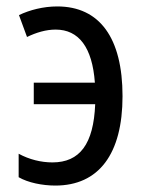

<svg xmlns="http://www.w3.org/2000/svg" viewBox="-20 -567 445 597"><path d="M152 10C287 10 361 -88 361 -268C361 -449 290 -547 158 -547C115 -547 72 -536 39 -520L64 -452C93 -466 123 -475 153 -475C225 -475 267 -420 275 -310H85V-243H276C271 -119 228 -62 143 -62C108 -62 71 -71 38 -89V-16C67 1 112 10 152 10Z"/></svg>

Font: Noto Sans Condensed
Style: Regular
Weight: 400
Width: 3
Designer: Monotype Design Team
Foundry: Monotype Imaging Inc.
Version: Version 2.013